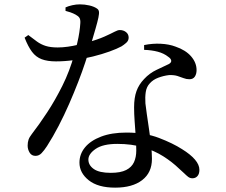

<svg xmlns="http://www.w3.org/2000/svg" viewBox="-20 -814 1040 882"><path d="M509 48Q430 48 387.5 14Q345 -20 345 -67Q345 -106 370.5 -137Q396 -168 444.5 -186.5Q493 -205 561 -205Q646 -205 710 -180.5Q774 -156 816 -129Q855 -105 875.5 -81Q896 -57 896 -34Q896 -15 887 -5Q878 5 864 5Q853 5 844.5 -1.5Q836 -8 826 -18Q816 -28 803 -39Q771 -70 730 -96Q689 -122 637 -137.5Q585 -153 519 -153Q453 -153 419.5 -130Q386 -107 386 -81Q386 -55 411 -37.5Q436 -20 489 -20Q534 -20 559.5 -33Q585 -46 595.5 -69Q606 -92 606 -122Q606 -153 603.5 -187.5Q601 -222 598.5 -256.5Q596 -291 596 -321Q596 -365 607 -395.5Q618 -426 642 -451Q667 -478 699 -493Q731 -508 756 -520Q768 -527 766.5 -536Q765 -545 753 -553Q733 -569 704.5 -576.5Q676 -584 642 -585V-607Q681 -615 719 -613Q757 -611 786 -600Q833 -584 858 -555Q883 -526 883 -492Q883 -474 875 -462Q867 -450 850 -450Q836 -450 823.5 -455Q811 -460 795 -465Q779 -470 756 -469Q731 -466 707 -457Q683 -448 668 -431Q653 -415 649.5 -391Q646 -367 648 -339Q650 -321 654.5 -289.5Q659 -258 664.5 -221Q670 -184 674 -148Q678 -112 678 -84Q678 -21 633 13.5Q588 48 509 48ZM143 -98Q125 -98 116 -113Q107 -128 107 -145Q107 -160 111 -172Q115 -184 126 -198Q160 -242 196.5 -297.5Q233 -353 266.5 -420Q300 -487 321 -563Q328 -588 334.5 -615Q341 -642 344.5 -666Q348 -690 349 -708Q350 -724 345 -732Q340 -740 327 -747Q316 -753 303 -757.5Q290 -762 281 -764V-780Q294 -786 312 -790Q330 -794 347 -794Q369 -794 390.5 -789Q412 -784 425 -775Q433 -770 434.5 -761Q436 -752 432 -733Q428 -714 418.5 -681Q409 -648 393 -594Q385 -568 371.5 -527Q358 -486 339 -437Q320 -388 297.5 -336.5Q275 -285 249 -235Q223 -185 196 -143Q183 -123 171 -110.5Q159 -98 143 -98ZM237 -532Q198 -532 171.5 -542Q145 -552 127 -576Q109 -600 93 -641L110 -653Q132 -636 150 -623Q168 -610 190 -603Q212 -596 245 -596Q268 -596 292 -599.5Q316 -603 337 -608Q358 -613 371 -616Q429 -632 460 -646Q491 -660 506 -668Q521 -676 530 -676Q547 -676 559 -666.5Q571 -657 571 -641Q571 -627 559.5 -617Q548 -607 538 -601Q518 -590 483.5 -577.5Q449 -565 407 -554.5Q365 -544 321 -538Q277 -532 237 -532Z"/></svg>

Font: Noto Serif SC ExtraLight Medium
Style: Regular
Weight: 500
Version: Version 2.002-H1;hotconv 1.1.0;makeotfexe 2.6.0